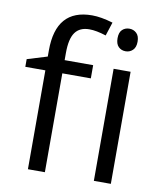

<svg xmlns="http://www.w3.org/2000/svg" viewBox="-85 -834 762 903"><g transform="rotate(10 296.0 -382.5)"><path d="M327.1 -472.2H190.9V0H109.9V-472.2H14.2V-508.8L109.9 -538.1V-567.9Q109.9 -765.1 282.2 -765.1Q324.7 -765.1 381.8 -748L360.8 -683.1Q314 -698.2 280.8 -698.2Q234.9 -698.2 212.9 -667.7Q190.9 -637.2 190.9 -569.8V-535.2H327.1ZM505.9 0H424.8V-535.2H505.9ZM418 -680.2Q418 -708 431.6 -720.9Q445.3 -733.9 465.8 -733.9Q485.4 -733.9 499.5 -720.7Q513.7 -707.5 513.7 -680.2Q513.7 -652.8 499.5 -639.4Q485.4 -626 465.8 -626Q445.3 -626 431.6 -639.4Q418 -652.8 418 -680.2Z"/></g></svg>

Font: Open Sans ACDW
Style: acdw
Weight: 400
Foundry: Ascender Corporation
Version: Version 1.10